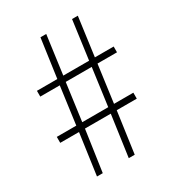

<svg xmlns="http://www.w3.org/2000/svg" viewBox="-173 -817 841 921"><g transform="rotate(-30 248.0 -357.0)"><path d="M366 -468 338 -261H445V-228H334L302 0H269L301 -228H158L125 0H93L125 -228H21V-261H129L157 -468H49V-500H162L192 -714H224L195 -500H338L367 -714H399L370 -500H474V-468ZM162 -261H306L334 -468H190Z"/></g></svg>

Font: Noto Sans Khmer Condensed ExtraLight
Style: Regular
Weight: 200
Width: 3
Designer: Danh Hong and the Monotype Design Team
Foundry: Monotype Imaging Inc.
Version: Version 2.004; ttfautohint (v1.8.4.7-5d5b)